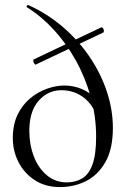

<svg xmlns="http://www.w3.org/2000/svg" viewBox="-20 -746 510 779"><path d="M378 -256Q363 -315 323 -347.5Q283 -380 229 -380Q175 -380 137 -337.5Q99 -295 99 -215Q99 -159 117.5 -111Q136 -63 170.5 -34.5Q205 -6 251 -6Q287 -6 314 -22.5Q341 -39 355.5 -79.5Q370 -120 370 -191Q370 -274 348 -353Q326 -432 287.5 -501Q249 -570 198.5 -625Q148 -680 90 -716Q86 -718 89 -722.5Q92 -727 96 -725Q175 -689 238 -634Q301 -579 345.5 -512.5Q390 -446 414 -373Q438 -300 438 -227Q438 -142 408 -89Q378 -36 329.5 -11.5Q281 13 223 13Q165 13 122 -14.5Q79 -42 55.5 -87.5Q32 -133 32 -186Q32 -241 51.5 -281Q71 -321 102.5 -347Q134 -373 170.5 -386Q207 -399 241 -399Q276 -399 309 -386Q342 -373 367 -347ZM125 -484Q123 -483 119.5 -487.5Q116 -492 115 -498Q114 -504 117 -505L391 -635Q395 -636 398 -631.5Q401 -627 401.5 -621Q402 -615 399 -614Z"/></svg>

Font: Cormorant Garamond Light
Style: Regular
Weight: 400
Version: Version 4.001